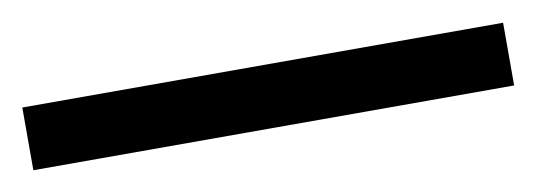

<svg xmlns="http://www.w3.org/2000/svg" viewBox="-28 -893 556 199"><g transform="rotate(-10 250.0 -793.0)"><path d="M503 -760H-3V-826H503Z"/></g></svg>

Font: Noto Sans
Style: Regular
Weight: 400
Designer: Monotype Design Team
Foundry: Monotype Imaging Inc.
Version: Version 2.007